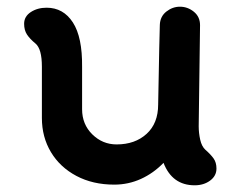

<svg xmlns="http://www.w3.org/2000/svg" viewBox="-20 -538 707 573"><path d="M626 -35Q626 -13 607 1Q588 15 561 15Q494 15 468 -52Q438 -21 400.5 -4Q363 13 321 13Q257 13 208 -13Q159 -39 132 -84Q105 -129 105 -186V-339Q105 -392 86 -408Q69 -422 60.5 -435Q52 -448 52 -467Q52 -489 72 -502Q92 -515 119 -515Q169 -515 197.5 -471Q226 -427 225 -338V-212Q225 -167 255.5 -137Q286 -107 328 -107Q383 -107 417.5 -138.5Q452 -170 452 -226Q456 -442 457 -464Q458 -489 476.5 -503.5Q495 -518 517 -518Q540 -518 558.5 -503Q577 -488 577 -463L573 -161Q573 -141 577.5 -121Q582 -101 593 -91Q609 -77 617.5 -65Q626 -53 626 -35Z"/></svg>

Font: Tsukimi Rounded
Style: Bold
Weight: 700
Designer: Takashi Funayama
Foundry: Takashi Funayama
Version: Version 1.032; ttfautohint (v1.8.3)